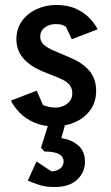

<svg xmlns="http://www.w3.org/2000/svg" viewBox="-20 -506 445 773"><path d="M199 3Q153 3 117 -13Q81 -29 58 -53.5Q35 -78 24 -101L128 -141L153 -83Q158 -81 171.5 -77Q185 -73 205 -73Q218 -73 233.5 -79Q249 -85 260 -97.5Q271 -110 271 -131Q271 -153 257.5 -167Q244 -181 221 -190.5Q198 -200 171 -211Q109 -233 77.5 -267Q46 -301 46 -348Q46 -389 67.5 -420Q89 -451 126 -468.5Q163 -486 206 -486Q253 -486 286.5 -470.5Q320 -455 341.5 -432Q363 -409 373 -388L269 -348L245 -399Q242 -401 232 -405Q222 -409 204 -409Q189 -409 175 -403.5Q161 -398 151.5 -387Q142 -376 142 -358Q142 -339 156.5 -326Q171 -313 198 -301.5Q225 -290 260 -275Q310 -255 338.5 -222.5Q367 -190 367 -140Q367 -94 342.5 -61.5Q318 -29 279.5 -13Q241 3 199 3ZM199 247Q165 247 139.5 239Q114 231 92 221L127 144L187 184Q195 184 206.5 180.5Q218 177 227 168Q236 159 236 144Q236 104 159 104L145 89L173 0H241L227 50Q267 56 294.5 79Q322 102 322 146Q322 188 290.5 217.5Q259 247 199 247Z"/></svg>

Font: Kreon
Style: Regular
Weight: 400
Designer: Julia Petretta
Foundry: Julia Petretta and Eli Heuer
Version: Version 2.002